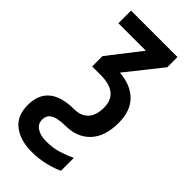

<svg xmlns="http://www.w3.org/2000/svg" viewBox="-250 -590 880 880"><g transform="rotate(45 190.5 -150.0)"><path d="M162 240Q89 240 43.5 205.5Q-2 171 -2 101Q-2 -35 162 -36Q205 -36 229.5 -61.5Q254 -87 254 -138Q254 -233 137 -233H82V-300L205 -458H27V-540H328V-474L192 -303Q267 -297 309 -255Q351 -213 351 -136Q351 -48 307 -1Q263 46 186 46Q136 47 114 60Q92 73 92 102Q92 129 115 144Q138 159 175 159Q220 159 256 147.5Q292 136 319 123V206Q293 219 251.5 229.5Q210 240 162 240Z"/></g></svg>

Font: Noto Sans ExtraCondensed Medium
Style: Regular
Weight: 500
Width: 2
Designer: Monotype Design Team
Foundry: Monotype Imaging Inc.
Version: Version 2.013; ttfautohint (v1.8.4.7-5d5b)